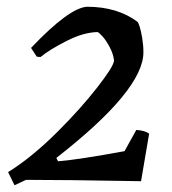

<svg xmlns="http://www.w3.org/2000/svg" viewBox="-20 -537 510 569"><path d="M23 12 4 -27Q74 -70 153 -149Q219 -215 267.5 -277Q316 -339 318 -357Q316 -377 305 -397.5Q294 -418 283.5 -429.5Q273 -441 269 -442Q227 -441 177 -415.5Q127 -390 100 -368L89 -369L72 -395Q185 -514 238 -517Q328 -517 388 -472Q390 -470 394 -457.5Q398 -445 401.5 -424Q405 -403 405 -382Q405 -270 147 -69L152 -59Q213 -64 349 -89L384 -152Q410 -150 422 -141L398 0Q178 -4 57 -4Z"/></svg>

Font: Albura Medium
Style: Italic
Weight: 462
Italic angle: -7°
Designer: Mercedes Jáuregui
Foundry: Omnibus-Type Team
Version: Version 1.000